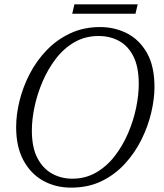

<svg xmlns="http://www.w3.org/2000/svg" viewBox="-20 -849 752 880"><path d="M306 11Q235 11 178 -20.5Q121 -52 87.5 -114Q54 -176 54 -266Q54 -324 69.5 -387Q85 -450 116 -510Q147 -570 193.5 -618.5Q240 -667 301.5 -696Q363 -725 439 -725Q506 -725 562.5 -696Q619 -667 653.5 -606.5Q688 -546 688 -450Q688 -395 673 -332Q658 -269 628 -208.5Q598 -148 552 -98Q506 -48 445 -18.5Q384 11 306 11ZM311 -30Q372 -30 421 -58.5Q470 -87 506.5 -134.5Q543 -182 567.5 -239.5Q592 -297 604 -355.5Q616 -414 616 -464Q616 -542 591.5 -590.5Q567 -639 525.5 -661.5Q484 -684 432 -684Q371 -684 322 -656Q273 -628 236.5 -580.5Q200 -533 175.5 -476Q151 -419 138.5 -360.5Q126 -302 126 -251Q126 -173 151.5 -124.5Q177 -76 219 -53Q261 -30 311 -30ZM311 -786 321 -829H611L601 -786Z"/></svg>

Font: Noto Serif Light
Style: Italic
Weight: 300
Italic angle: -12°
Designer: Monotype Design Team
Foundry: Monotype Imaging Inc.
Version: Version 2.013